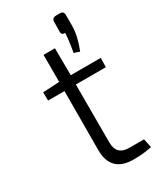

<svg xmlns="http://www.w3.org/2000/svg" viewBox="-195 -829 756 904"><g transform="rotate(-30 182.5 -377.0)"><path d="M257 -568Q268 -629 270 -670Q249 -668 250 -689L251 -742Q252 -762 275 -762H294Q316 -762 315 -740V-683Q315 -629 287 -558ZM192 -119Q192 -50 261 -50H341L351 -2Q308 8 252 8Q129 8 129 -114L130 -434H41L40 -479L130 -484V-631H192L193 -484H356L355 -434H192Z"/></g></svg>

Font: Taylor Sans Light
Style: Regular
Weight: 300
Italic angle: -8°
Designer: Natanael Gama
Version: Version 1.001 September 8, 2015